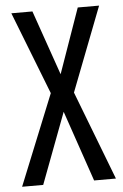

<svg xmlns="http://www.w3.org/2000/svg" viewBox="-52 -752 504 789"><g transform="rotate(-5 200.0 -357.0)"><path d="M394 0 253 -367 387 -714H299L205 -447L112 -714H25L158 -373L7 0H94L204 -292L304 0Z"/></g></svg>

Font: Noto Sans UI Condensed
Style: Regular
Weight: 400
Width: 3
Designer: Monotype Design Team
Foundry: Monotype Imaging Inc.
Version: Version 1.901